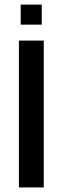

<svg xmlns="http://www.w3.org/2000/svg" viewBox="-20 -822 275 842"><path d="M70.8 -713.9V-801.8H163.1V-713.9ZM63 0V-644H171.9V0Z"/></svg>

Font: Kanit
Style: Regular
Weight: 400
Designer: Katatrad Team
Foundry: CadsonDemak
Version: Version 1.000;PS 001.000;hotconv 1.0.88;makeotf.lib2.5.64775